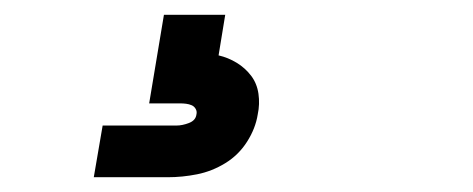

<svg xmlns="http://www.w3.org/2000/svg" viewBox="-20 -20 640 260"><path d="M107 220 119 150H219Q227 150 236 146.5Q245 143 246 135Q246 135 246 135Q246 135 246 135Q247 131 245 127.5Q243 124 239.5 122.5Q236 121 232 120.5Q228 120 224 120H182L202 0H285L276 55Q289 58 300.5 65Q312 72 320 82.5Q328 93 330 107Q332 121 329 135Q326 154 314.5 172Q303 190 285 201Q267 212 247 216Q227 220 207 220Z"/></svg>

Font: Iosevka Curly Extended Oblique
Style: Bold
Weight: 700
Width: 7
Italic angle: -9°
Monospace: yes
Designer: Belleve Invis
Foundry: Belleve Invis
Version: Version 11.1.0; ttfautohint (v1.8.3)